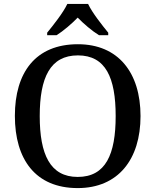

<svg xmlns="http://www.w3.org/2000/svg" viewBox="-20 -951 794 981"><path d="M221 -784V-771H269C304 -793 347 -830 377 -861C407 -830 450 -793 486 -771H533V-784C502 -822 451 -886 430 -931H324C303 -886 252 -822 221 -784ZM377 10C584 10 698 -137 698 -358C698 -580 584 -725 378 -725C161 -725 56 -580 56 -359C56 -137 161 10 377 10ZM377 -47C236 -47 183 -162 183 -358C183 -554 236 -668 378 -668C520 -668 571 -554 571 -358C571 -162 520 -47 377 -47Z"/></svg>

Font: Noto Serif Malayalam Medium
Style: Regular
Weight: 500
Designer: Indian type Foundry, Jelle Bosma, Monotype Design Team
Foundry: Monotype Imaging Inc.
Version: Version 2.104